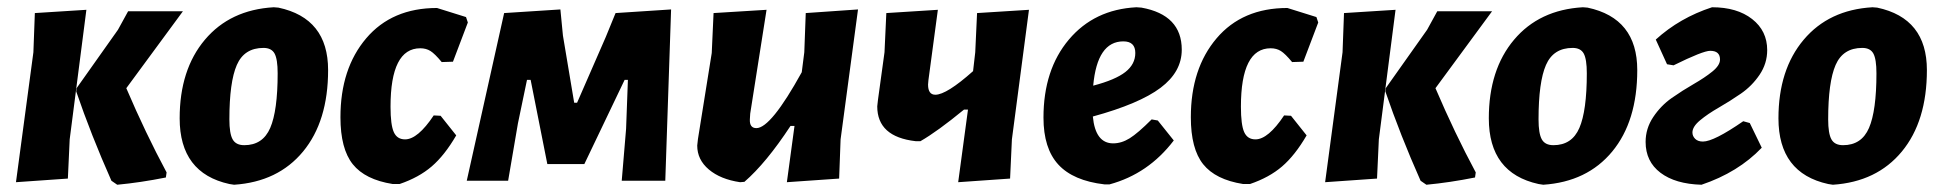

<svg xmlns="http://www.w3.org/2000/svg" viewBox="-20 -498 5345 529"><path d="M24 4 72 -354 76 -462 218 -471 172 -114 167 -6ZM484 -467 328 -255Q381 -131 439 -23L437 -9Q367 5 303 11L287 0Q231 -126 190 -246L191 -255L305 -416L333 -467Z M734 -478 747 -477Q884 -448 884 -305Q884 -164 815 -80.5Q746 3 625 11L612 9Q475 -21 475 -172Q475 -306 544.5 -388.5Q614 -471 734 -478ZM706 -366Q653 -366 632.5 -319Q612 -272 612 -169Q612 -130 621 -114Q630 -98 653 -98Q704 -98 724.5 -145.5Q745 -193 745 -296Q745 -335 736.5 -350.5Q728 -366 706 -366Z M1184 -476 1264 -451 1269 -436 1228 -328 1197 -327Q1178 -350 1166 -357.5Q1154 -365 1138 -365Q1056 -365 1056 -204Q1056 -154 1065 -134Q1074 -114 1096 -114Q1131 -114 1175 -180L1194 -179L1237 -125Q1205 -70 1169.5 -39.5Q1134 -9 1081 9H1062Q986 -3 952 -45.5Q918 -88 918 -175Q918 -309 989 -392.5Q1060 -476 1184 -476Z M1266 0 1369 -462 1524 -472 1531 -400 1562 -215H1570L1649 -396L1676 -462L1829 -472L1813 0H1693L1705 -143L1710 -278H1701L1590 -46H1488L1442 -278H1432L1407 -158L1380 0Z M2092 -471 2047 -185 2046 -169Q2045 -145 2064 -145Q2104 -145 2189 -299L2196 -354L2200 -462L2344 -472L2296 -114L2292 -6L2148 4L2169 -151H2158Q2091 -49 2031 3L2019 4Q1965 -4 1933 -31Q1901 -58 1901 -97L1903 -115L1941 -352L1946 -462Z M2564 -471 2538 -277 2537 -265Q2537 -237 2557 -237Q2588 -237 2661 -302L2667 -354L2672 -462L2815 -471L2768 -114L2763 -6L2620 4L2647 -196H2636Q2563 -136 2516 -109H2503Q2397 -121 2397 -205L2399 -223L2417 -354L2422 -462Z M3214 -111Q3144 -19 3037 10H3023Q2937 0 2896 -44.5Q2855 -89 2855 -174Q2855 -306 2925 -389Q2995 -472 3111 -478L3125 -477Q3236 -457 3236 -361Q3236 -300 3177.5 -256Q3119 -212 2991 -177Q2998 -103 3047 -103Q3070 -103 3092.5 -117Q3115 -131 3153 -169L3170 -166ZM3075 -384Q3003 -384 2992 -262Q3053 -278 3080.5 -299.5Q3108 -321 3108 -352Q3108 -384 3075 -384Z M3527 -476 3607 -451 3612 -436 3571 -328 3540 -327Q3521 -350 3509 -357.5Q3497 -365 3481 -365Q3399 -365 3399 -204Q3399 -154 3408 -134Q3417 -114 3439 -114Q3474 -114 3518 -180L3537 -179L3580 -125Q3548 -70 3512.5 -39.5Q3477 -9 3424 9H3405Q3329 -3 3295 -45.5Q3261 -88 3261 -175Q3261 -309 3332 -392.5Q3403 -476 3527 -476Z M3631 4 3679 -354 3683 -462 3825 -471 3779 -114 3774 -6ZM4091 -467 3935 -255Q3988 -131 4046 -23L4044 -9Q3974 5 3910 11L3894 0Q3838 -126 3797 -246L3798 -255L3912 -416L3940 -467Z M4341 -478 4354 -477Q4491 -448 4491 -305Q4491 -164 4422 -80.5Q4353 3 4232 11L4219 9Q4082 -21 4082 -172Q4082 -306 4151.5 -388.5Q4221 -471 4341 -478ZM4313 -366Q4260 -366 4239.5 -319Q4219 -272 4219 -169Q4219 -130 4228 -114Q4237 -98 4260 -98Q4311 -98 4331.5 -145.5Q4352 -193 4352 -296Q4352 -335 4343.5 -350.5Q4335 -366 4313 -366Z M4668 11Q4596 9 4555 -22Q4514 -53 4514 -107Q4514 -144 4535 -175.5Q4556 -207 4586 -228Q4616 -249 4646.5 -266.5Q4677 -284 4698 -301Q4719 -318 4719 -334Q4719 -358 4692 -358Q4672 -358 4591 -318L4573 -321L4542 -389Q4608 -449 4697 -478Q4766 -478 4807.5 -445.5Q4849 -413 4849 -360Q4849 -323 4828 -292Q4807 -261 4776.5 -240Q4746 -219 4715.5 -201.5Q4685 -184 4664 -166.5Q4643 -149 4643 -133Q4643 -123 4650.5 -115.5Q4658 -108 4672 -108Q4702 -108 4783 -164L4801 -159L4834 -91Q4769 -23 4668 11Z M5139 -478 5152 -477Q5289 -448 5289 -305Q5289 -164 5220 -80.5Q5151 3 5030 11L5017 9Q4880 -21 4880 -172Q4880 -306 4949.5 -388.5Q5019 -471 5139 -478ZM5111 -366Q5058 -366 5037.5 -319Q5017 -272 5017 -169Q5017 -130 5026 -114Q5035 -98 5058 -98Q5109 -98 5129.5 -145.5Q5150 -193 5150 -296Q5150 -335 5141.5 -350.5Q5133 -366 5111 -366Z"/></svg>

Font: Alegreya Sans SC ExtraBold
Style: Italic
Weight: 800
Italic angle: -7°
Designer: Juan Pablo del Peral
Foundry: Huerta Tipografica
Version: Version 2.007